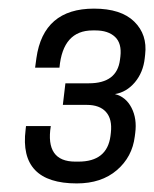

<svg xmlns="http://www.w3.org/2000/svg" viewBox="-20 -806 356 443"><path d="M97.2 -515.1Q84 -433.1 153.8 -433.1H161.1Q227.1 -433.1 234.9 -492.2L235.8 -500Q239.3 -531.2 224.6 -547.6Q210 -564 180.2 -564H125L130.9 -613.8H185.1Q250 -613.8 256.8 -668L257.8 -675.8Q261.2 -706.1 245.4 -720.9Q229.5 -735.8 200.2 -735.8H193.8Q125 -735.8 117.2 -649.9H61L64 -671.9Q80.1 -786.1 196.8 -786.1Q259.3 -786.1 289.8 -756.1Q320.3 -726.1 314.9 -680.2L314 -671.9Q310.5 -639.2 291.3 -616.2Q272 -593.3 245.1 -588.9Q270.5 -582.5 283.4 -557.4Q296.4 -532.2 292 -499L291 -491.2Q285.2 -443.8 249.5 -413.3Q213.9 -382.8 157.2 -382.8Q23.4 -382.8 39.1 -506.8L40 -515.1Z"/></svg>

Font: Cooper Hewitt
Style: Book Italic
Weight: 706
Designer: Village Type and Design LLC
Foundry: Cooper Hewitt Smithsonian Design Museum
Version: 1.000